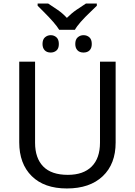

<svg xmlns="http://www.w3.org/2000/svg" viewBox="-20 -1066 771 1096"><path d="M640.1 -713.9V-252Q640.1 -129.9 566.4 -60.1Q492.7 9.8 361.8 9.8Q232.4 9.8 161.1 -60.8Q89.8 -131.3 89.8 -253.9V-713.9H180.2V-251Q180.2 -163.6 226.8 -115.7Q273.4 -67.9 367.2 -67.9Q455.6 -67.9 503.2 -115.2Q550.8 -162.6 550.8 -252V-713.9ZM503.9 -814.9Q503.9 -791.5 491.5 -778.8Q479 -766.1 456.5 -766.1Q434.1 -766.1 421.9 -779.3Q409.7 -792.5 409.7 -814.9Q409.7 -840.8 423.8 -853Q438 -865.2 456.5 -865.2Q476.6 -865.2 490.2 -853Q503.9 -840.8 503.9 -814.9ZM315.9 -814.9Q315.9 -789.1 302.2 -777.6Q288.6 -766.1 269.5 -766.1Q247.1 -766.1 234.9 -779.3Q222.7 -792.5 222.7 -814.9Q222.7 -840.8 236.8 -853Q251 -865.2 269.5 -865.2Q288.6 -865.2 302.2 -853Q315.9 -840.8 315.9 -814.9ZM194.8 -1045.9H254.9Q280.8 -1028.8 308.8 -1009.8Q336.9 -990.7 361.8 -963.9Q389.2 -991.2 416.7 -1010Q444.3 -1028.8 470.7 -1045.9H532.7V-1033.2L500.5 -1002Q427.2 -932.6 407.7 -896H317.9Q296.4 -932.1 226.1 -1002L194.8 -1033.2Z"/></svg>

Font: Noto Sans Southeast Asian
Style: Regular
Weight: 400
Designer: Monotype Design Team
Foundry: Monotype Imaging Inc.
Version: Version 1.06 uh; ttfautohint (v1.4.1)